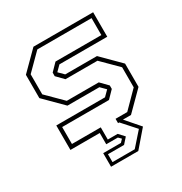

<svg xmlns="http://www.w3.org/2000/svg" viewBox="-167 -663 910 961"><g transform="rotate(-30 288.0 -183.0)"><path d="M198 174.5V96H300.5L315.5 80L300.5 65H233.5V0H64V-141.5H345.5L375 -171L346.5 -199.5H162L59 -302.5V-437L162 -540H507V-398.5H230.5L201.5 -369.5L230.5 -340.5H414L517 -237.5V-103L414 0H367.5L437 80L355.5 174.5ZM216 158H344.5L413.5 80L344.5 3H337.5V-22H405L495 -113V-229L404.5 -319H219.5L180.5 -359V-379.5L220.5 -420.5H485.5V-518.5H172L81 -427.5V-311.5L171 -222H356L396 -181V-161L356 -120H85.5V-22H252V48.5H309L338 80L309 112.5H216Z"/></g></svg>

Font: Tourney ExtraLight
Style: Regular
Weight: 250
Designer: Tyler Finck
Foundry: Etcetera Type Co
Version: Version 1.015